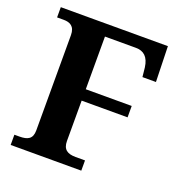

<svg xmlns="http://www.w3.org/2000/svg" viewBox="-129 -824 879 935"><g transform="rotate(20 310.5 -357.0)"><path d="M28 0H394V-53H345C303 -53 279 -68 279 -112V-321H517V-380H279V-653H439C480 -653 506 -631 513 -578L518 -530H588L583 -714H28V-661H63C94 -661 121 -649 121 -603V-109C121 -65 97 -53 54 -53H28Z"/></g></svg>

Font: Noto Serif Malayalam
Style: Bold
Weight: 700
Designer: Indian type Foundry, Jelle Bosma, Monotype Design Team
Foundry: Monotype Imaging Inc.
Version: Version 2.104